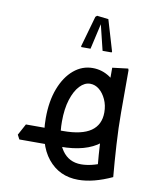

<svg xmlns="http://www.w3.org/2000/svg" viewBox="-92 -767 799 989"><g transform="rotate(10 307.5 -272.5)"><path d="M51 0 39 -23 71 -82H161V0ZM385 152Q286 152 226 78Q166 4 166 -132Q166 -221 191.5 -287.5Q217 -354 261 -391Q305 -428 360 -428Q410 -428 451.5 -399.5Q493 -371 518 -322.5Q543 -274 543 -213Q543 -114 471 -57Q399 0 266 0H216V-82H266Q363 -82 410.5 -115Q458 -148 458 -213Q458 -250 444 -280.5Q430 -311 408.5 -328.5Q387 -346 361 -346Q332 -346 307 -319.5Q282 -293 266.5 -244.5Q251 -196 251 -129Q251 -31 286.5 20Q322 71 386 71Q412 71 441.5 64Q471 57 505 42L474 83Q467 9 462.5 -73Q458 -155 458 -227V-447L540 -457L543 -449V-227Q543 -149 548.5 -59.5Q554 30 561 107Q464 152 385 152ZM105 0V-82H216V0ZM105 0Q94 0 89.5 -12Q85 -24 85 -42Q85 -60 89.5 -71Q94 -82 105 -82ZM335 -697 395 -690 443 -528 441 -524H394L359 -667L364 -669L331 -524H283L281 -528L327 -690Z"/></g></svg>

Font: Fustat Medium
Style: Regular
Weight: 500
Designer: Mohamed Gaber, Khaled Hosny, Laura Garcia Mut
Foundry: Kief Type Foundry, Alif Type Foundry, Hard Type Foundry
Version: Version 1.007